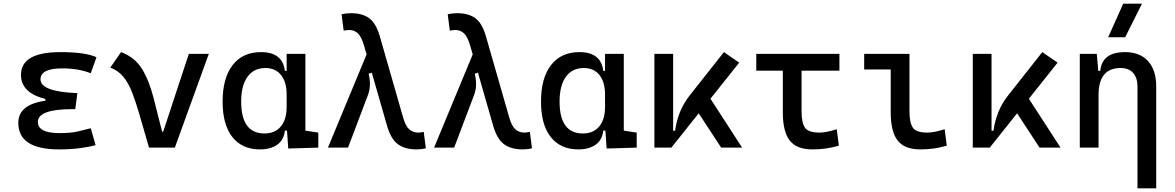

<svg xmlns="http://www.w3.org/2000/svg" viewBox="-20 -815 6485 1060"><path d="M305.7 9.8Q81.1 9.8 81.1 -136.7Q81.1 -238.3 230.5 -258.8V-268.6Q95.7 -302.7 95.7 -401.4Q95.7 -527.3 313.5 -527.3Q451.7 -527.3 512.7 -499L481 -410.6Q413.6 -437.5 324.2 -437.5Q203.6 -437.5 203.6 -377Q203.6 -308.6 407.2 -300.8L395.5 -212.4H379.9Q189 -212.4 189 -141.6Q189 -80.1 309.6 -80.1Q370.1 -80.1 409.9 -89.4Q449.7 -98.6 481 -106.9L507.8 -13.7Q468.8 -2.9 417.7 3.4Q366.7 9.8 305.7 9.8Z M802.7 0 747.6 -190.4Q728.5 -255.9 708.7 -306.4Q689 -356.9 660.9 -391.1Q632.8 -425.3 588.9 -441.9L648.4 -527.3Q723.6 -499.5 763.4 -435.3Q803.2 -371.1 828.1 -273.4L875 -87.9H880.9L1022.5 -517.6H1132.8L945.3 0Z M1415 9.8Q1316.9 9.8 1262.9 -58.3Q1209 -126.5 1209 -253.9Q1209 -384.3 1264.4 -455.8Q1319.8 -527.3 1420.9 -527.3Q1540.5 -527.3 1552.7 -423.8H1562.5V-517.6H1666V-93.8L1737.3 -83V0L1571.3 4.9L1564.5 -93.8H1552.7Q1547.4 -42 1510.5 -16.1Q1473.6 9.8 1415 9.8ZM1562.5 -224.6V-293Q1562.5 -362.3 1531.5 -400.9Q1500.5 -439.5 1445.3 -439.5Q1381.3 -439.5 1346.4 -391.1Q1311.5 -342.8 1311.5 -253.9Q1311.5 -78.1 1440.4 -78.1Q1498 -78.1 1530.3 -116.7Q1562.5 -155.3 1562.5 -224.6Z M2279.3 9.8Q2215.8 9.8 2176.8 -18.8Q2137.7 -47.4 2116.2 -122.6L2032.7 -413.6L2015.1 -408.2Q2022.9 -376 2022.2 -346.2Q2021.5 -316.4 2010.7 -288.6L1901.4 0H1790.5L2003.9 -514.6L1988.8 -566.4Q1975.1 -612.8 1955.6 -631.1Q1936 -649.4 1907.7 -649.4Q1894.5 -649.4 1877.4 -645.5L1865.7 -736.3Q1890.6 -742.2 1917.5 -742.2Q1980 -742.2 2017.8 -714.8Q2055.7 -687.5 2076.7 -615.2L2205.6 -166Q2218.8 -119.6 2239 -101.3Q2259.3 -83 2289.1 -83Q2302.2 -83 2319.3 -86.9L2331.1 3.9Q2306.2 9.8 2279.3 9.8Z M2865.2 9.8Q2801.8 9.8 2762.7 -18.8Q2723.6 -47.4 2702.1 -122.6L2618.7 -413.6L2601.1 -408.2Q2608.9 -376 2608.2 -346.2Q2607.4 -316.4 2596.7 -288.6L2487.3 0H2376.5L2589.8 -514.6L2574.7 -566.4Q2561 -612.8 2541.5 -631.1Q2522 -649.4 2493.7 -649.4Q2480.5 -649.4 2463.4 -645.5L2451.7 -736.3Q2476.6 -742.2 2503.4 -742.2Q2565.9 -742.2 2603.8 -714.8Q2641.6 -687.5 2662.6 -615.2L2791.5 -166Q2804.7 -119.6 2825 -101.3Q2845.2 -83 2875 -83Q2888.2 -83 2905.3 -86.9L2917 3.9Q2892.1 9.8 2865.2 9.8Z M3172.9 9.8Q3074.7 9.8 3020.8 -58.3Q2966.8 -126.5 2966.8 -253.9Q2966.8 -384.3 3022.2 -455.8Q3077.6 -527.3 3178.7 -527.3Q3298.3 -527.3 3310.5 -423.8H3320.3V-517.6H3423.8V-93.8L3495.1 -83V0L3329.1 4.9L3322.3 -93.8H3310.5Q3305.2 -42 3268.3 -16.1Q3231.4 9.8 3172.9 9.8ZM3320.3 -224.6V-293Q3320.3 -362.3 3289.3 -400.9Q3258.3 -439.5 3203.1 -439.5Q3139.2 -439.5 3104.2 -391.1Q3069.3 -342.8 3069.3 -253.9Q3069.3 -78.1 3198.2 -78.1Q3255.9 -78.1 3288.1 -116.7Q3320.3 -155.3 3320.3 -224.6Z M3592.8 0V-517.6H3696.3V-93.3H3707Q3714.4 -147 3733.9 -195.8Q3753.4 -244.6 3788.1 -288.6L3976.6 -527.3L4061 -469.2L3902.3 -270L4077.1 0H3961.4L3837.4 -189.5L3686.5 0Z M4464.8 9.8Q4378.4 9.8 4340.1 -39.1Q4301.8 -87.9 4301.8 -195.3V-424.8H4155.3V-517.6H4614.3V-424.8H4405.3V-200.2Q4405.3 -138.7 4423.6 -110.8Q4441.9 -83 4503.9 -83Q4542 -83 4599.6 -101.6L4611.3 -10.7Q4573.7 0 4539.1 4.9Q4504.4 9.8 4464.8 9.8Z M5060.5 9.8Q4974.1 9.8 4935.8 -39.1Q4897.5 -87.9 4897.5 -195.3V-431.6H4751V-517.6H5001V-200.2Q5001 -138.7 5019.3 -110.8Q5037.6 -83 5099.6 -83Q5137.7 -83 5195.3 -101.6L5207 -10.7Q5169.4 0 5134.8 4.9Q5100.1 9.8 5060.5 9.8Z M5350.6 0V-517.6H5454.1V-93.3H5464.8Q5472.2 -147 5491.7 -195.8Q5511.2 -244.6 5545.9 -288.6L5734.4 -527.3L5818.8 -469.2L5660.2 -270L5835 0H5719.2L5595.2 -189.5L5444.3 0Z M6259.8 224.6V-336.9Q6259.8 -386.2 6235.4 -412.8Q6210.9 -439.5 6167 -439.5Q6044.9 -439.5 6044.9 -291V0H5941.4V-517.6H6035.2L6043.5 -423.8H6054.7Q6063.5 -527.3 6191.4 -527.3Q6273.4 -527.3 6318.4 -477.5Q6363.3 -427.7 6363.3 -336.9V224.6ZM6098.1 -609.4 6181.2 -794.9H6284.7L6191.9 -609.4Z"/></svg>

Font: CaskaydiaCove NFP
Style: Regular
Weight: 400
Designer: Aaron Bell
Foundry: Saja Typeworks
Version: Version 2111.001; VTT 6.35;Nerd Fonts 3.1.1